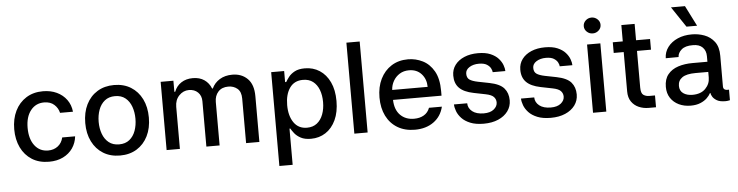

<svg xmlns="http://www.w3.org/2000/svg" viewBox="-54 -1053 5876 1529"><g transform="rotate(-5 2884.5 -288.5)"><path d="M301.1 11Q221.9 11 165 -25Q108 -61.1 77.4 -124.6Q46.9 -188.2 46.9 -270.2Q46.9 -353.7 78.1 -417.3Q109.4 -480.8 166.4 -516.7Q223.4 -552.6 300.1 -552.6Q362.2 -552.6 410.9 -529.7Q459.5 -506.7 489.5 -465.6Q519.5 -424.4 525.2 -369.3H421.9Q413.4 -407.7 383 -435.4Q352.6 -463.1 301.8 -463.1Q235.4 -463.1 194.8 -411.8Q154.1 -360.4 154.1 -272.7Q154.1 -183.6 194.2 -131.2Q234.4 -78.8 301.8 -78.8Q347.3 -78.8 379.6 -103.7Q411.9 -128.6 421.9 -172.6H525.2Q519.5 -119.7 490.8 -78.1Q462 -36.6 413.9 -12.8Q365.8 11 301.1 11Z M869 11Q792.3 11 735.1 -24.1Q677.9 -59.3 646.3 -122.7Q614.7 -186.1 614.7 -270.2Q614.7 -355.1 646.3 -418.7Q677.9 -482.2 735.1 -517.4Q792.3 -552.6 869 -552.6Q946 -552.6 1003 -517.4Q1060 -482.2 1091.6 -418.7Q1123.2 -355.1 1123.2 -270.2Q1123.2 -186.1 1091.6 -122.7Q1060 -59.3 1003 -24.1Q946 11 869 11ZM869.3 -78.1Q919.4 -78.1 951.9 -104.4Q984.4 -130.7 1000.2 -174.5Q1016 -218.4 1016 -270.6Q1016 -322.8 1000.2 -366.8Q984.4 -410.9 951.9 -437.3Q919.4 -463.8 869.3 -463.8Q819.2 -463.8 786.6 -437.3Q753.9 -410.9 737.9 -366.8Q721.9 -322.8 721.9 -270.6Q721.9 -218.4 737.9 -174.5Q753.9 -130.7 786.6 -104.4Q819.2 -78.1 869.3 -78.1Z M1241.5 0V-545.5H1343.4V-456.7H1350.1Q1367.2 -501.8 1405.9 -527.2Q1444.6 -552.6 1498.6 -552.6Q1553.3 -552.6 1590.4 -527Q1627.5 -501.4 1645.2 -456.7H1650.9Q1670.8 -500.4 1713.2 -526.5Q1755.7 -552.6 1814.6 -552.6Q1888.8 -552.6 1935.9 -505.9Q1983 -459.2 1983 -365.8V0H1876.8V-355.8Q1876.8 -411.2 1846.8 -436.1Q1816.8 -460.9 1774.5 -460.9Q1722.7 -460.9 1693.9 -429Q1665.1 -397 1665.1 -347.7V0H1559.3V-362.6Q1559.3 -407 1531.6 -433.9Q1503.9 -460.9 1459.5 -460.9Q1414.4 -460.9 1381 -426.1Q1347.7 -391.3 1347.7 -336.3V0Z M2125 204.5V-545.5H2228.7V-457H2237.6Q2247.2 -474.1 2264.4 -496.4Q2281.6 -518.8 2312.7 -535.7Q2343.8 -552.6 2394.2 -552.6Q2460.2 -552.6 2511.9 -519.2Q2563.6 -485.8 2593.4 -422.9Q2623.2 -360.1 2623.2 -271.7Q2623.2 -183.6 2593.8 -120.2Q2564.3 -56.8 2512.8 -23.1Q2461.3 10.7 2395.2 10.7Q2345.5 10.7 2314.3 -6Q2283 -22.7 2265.1 -45.1Q2247.2 -67.5 2237.6 -84.9H2231.2V204.5ZM2229 -272.7Q2229 -186.8 2266 -133.3Q2302.9 -79.9 2371.4 -79.9Q2419 -79.9 2451.2 -105.3Q2483.3 -130.7 2499.6 -174.4Q2516 -218 2516 -272.7Q2516 -327.1 2499.8 -369.9Q2483.7 -412.6 2451.7 -437.5Q2419.7 -462.4 2371.4 -462.4Q2301.8 -462.4 2265.4 -410.3Q2229 -358.3 2229 -272.7Z M2848.4 -727.3V0H2742.2V-727.3Z M3226.2 11Q3146 11 3087.7 -23.8Q3029.5 -58.6 2998 -121.6Q2966.6 -184.7 2966.6 -269.2Q2966.6 -353 2998 -416.9Q3029.5 -480.8 3086.1 -516.7Q3142.8 -552.6 3218.8 -552.6Q3280.5 -552.6 3335.8 -525Q3391 -497.5 3425.6 -437.3Q3460.2 -377.1 3460.2 -278.4V-240.8H3072.4Q3074.6 -161.9 3116.8 -119.3Q3159.1 -76.7 3227.3 -76.7Q3272.7 -76.7 3305.4 -95.9Q3338.1 -115.1 3352.3 -153.4H3455.3Q3436.8 -76.3 3376.1 -32.7Q3315.3 11 3226.2 11ZM3072.8 -320.3H3356.2Q3355.8 -382.8 3318.5 -423.8Q3281.2 -464.8 3219.5 -464.8Q3176.5 -464.8 3144.4 -444.8Q3112.2 -424.7 3093.6 -391.9Q3074.9 -359 3072.8 -320.3Z M3983.7 -391.7H3882.5Q3882.1 -404.1 3873 -422.2Q3864 -440.3 3841.6 -454.4Q3819.2 -468.4 3778.4 -468.4Q3733.3 -468.4 3702.2 -448.7Q3671.2 -429 3671.2 -397.4Q3671.2 -364.3 3692.3 -349.8Q3713.4 -335.2 3758.5 -326L3848.7 -308.2Q3932.5 -291.5 3965.2 -253.2Q3997.9 -214.8 3997.9 -157Q3997.9 -108 3970 -70Q3942.1 -32 3892.4 -10.5Q3842.7 11 3776.6 11Q3712.4 11 3669.2 -6.6Q3626.1 -24.1 3600.7 -51.3Q3575.3 -78.5 3564.3 -108.3Q3553.3 -138.1 3552.6 -162.6H3658.4Q3659.1 -122.9 3692.1 -96.9Q3725.1 -71 3783.7 -71Q3835.9 -71 3864.3 -94.5Q3892.8 -117.9 3892.8 -149.1Q3892.8 -174.7 3875.4 -193.4Q3858 -212 3811.8 -221.2L3716.3 -240.4Q3638.8 -256 3602.8 -292.8Q3566.8 -329.5 3567.1 -391.7Q3567.1 -440 3594.1 -476.2Q3621.1 -512.4 3668.7 -532.5Q3716.3 -552.6 3777.7 -552.6Q3838.1 -552.6 3877.7 -535.7Q3917.3 -518.8 3940.3 -493.1Q3963.4 -467.3 3973.4 -440Q3983.3 -412.6 3983.7 -391.7Z M4519.5 -391.7H4418.3Q4418 -404.1 4408.9 -422.2Q4399.9 -440.3 4377.5 -454.4Q4355.1 -468.4 4314.3 -468.4Q4269.2 -468.4 4238.1 -448.7Q4207 -429 4207 -397.4Q4207 -364.3 4228.2 -349.8Q4249.3 -335.2 4294.4 -326L4384.6 -308.2Q4468.4 -291.5 4501.1 -253.2Q4533.7 -214.8 4533.7 -157Q4533.7 -108 4505.9 -70Q4478 -32 4428.3 -10.5Q4378.6 11 4312.5 11Q4248.2 11 4205.1 -6.6Q4161.9 -24.1 4136.5 -51.3Q4111.2 -78.5 4100.1 -108.3Q4089.1 -138.1 4088.4 -162.6H4194.2Q4195 -122.9 4228 -96.9Q4261 -71 4319.6 -71Q4371.8 -71 4400.2 -94.5Q4428.6 -117.9 4428.6 -149.1Q4428.6 -174.7 4411.2 -193.4Q4393.8 -212 4347.7 -221.2L4252.1 -240.4Q4174.7 -256 4138.7 -292.8Q4102.6 -329.5 4103 -391.7Q4103 -440 4130 -476.2Q4157 -512.4 4204.5 -532.5Q4252.1 -552.6 4313.6 -552.6Q4373.9 -552.6 4413.5 -535.7Q4453.1 -518.8 4476.2 -493.1Q4499.3 -467.3 4509.2 -440Q4519.2 -412.6 4519.5 -391.7Z M4650.2 0V-545.5H4756.4V0ZM4703.8 -629.6Q4676.1 -629.6 4656.4 -648.3Q4636.7 -666.9 4636.7 -692.8Q4636.7 -719.1 4656.4 -737.7Q4676.1 -756.4 4703.8 -756.4Q4731.2 -756.4 4751.1 -737.7Q4771 -719.1 4771 -692.8Q4771 -666.9 4751.1 -648.3Q4731.2 -629.6 4703.8 -629.6Z M5153.8 -545.5V-460.2H5041.9V-167.3Q5041.9 -121.1 5061.6 -107.8Q5081.3 -94.5 5107.2 -94.5H5153.8V0H5094.8Q5052.9 0 5016.5 -15.8Q4980.1 -31.6 4957.9 -63.9Q4935.7 -96.2 4935.7 -145.6V-460.2H4855.8V-545.5H4935.7V-676.1H5041.9V-545.5Z M5430.4 11.4Q5378.6 11.4 5336.6 -8.5Q5294.7 -28.4 5270.2 -65.5Q5245.7 -102.6 5245.7 -154.5Q5245.7 -216.3 5276.3 -253.9Q5306.8 -291.5 5358.8 -308.6Q5410.9 -325.6 5475.1 -325.3H5593V-369.7Q5593 -413.7 5566.4 -440.7Q5539.8 -467.7 5488.3 -467Q5428.3 -467.7 5398.3 -441.8Q5368.3 -415.8 5367.5 -382.8L5264.9 -382.1Q5266 -432.2 5295.3 -470.9Q5324.6 -509.6 5374.6 -531.6Q5424.7 -553.6 5487.6 -553.3Q5538.7 -553.6 5587.4 -535.9Q5636 -518.1 5667.8 -476.6Q5699.6 -435 5699.2 -362.9L5698.9 -119Q5698.9 -99.4 5712.2 -93Q5725.5 -86.6 5743.6 -88.8H5745V-4.6Q5741.5 -4.6 5732.8 -2.3Q5724.1 0 5707.4 0Q5664.1 0 5639.7 -14.7Q5615.4 -29.5 5605.5 -47.4Q5595.5 -65.3 5595.5 -74.2V-74.9H5591.3Q5581.7 -55.4 5560.9 -35.3Q5540.1 -15.3 5507.8 -2Q5475.5 11.4 5430.4 11.4ZM5452.8 -73.2Q5519.5 -73.2 5556.1 -110.8Q5592.7 -148.4 5592.7 -198.9V-244H5491.1Q5418.7 -244 5384.4 -220.3Q5350.1 -196.7 5350.1 -153.4Q5350.1 -113.6 5378.9 -93.4Q5407.7 -73.2 5452.8 -73.2ZM5451.3 -618.3 5341.6 -782H5453.5L5536.2 -618.3Z"/></g></svg>

Font: Inter Zeller Medium
Style: Regular
Weight: 500
Designer: Rasmus Andersson; Joe Bland
Foundry: zeller
Version: Version 3.015;git-dec3a8cb1